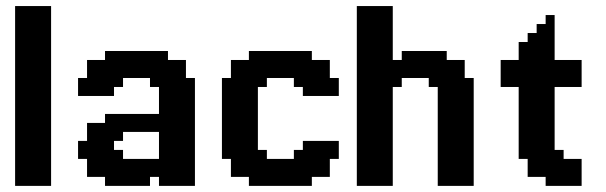

<svg xmlns="http://www.w3.org/2000/svg" viewBox="-20 -608 1981 628"><path d="M29.4 -588.2H58.8V-558.8H29.4ZM29.4 -558.8H58.8V-529.4H29.4ZM29.4 -529.4H58.8V-500H29.4ZM29.4 -500H58.8V-470.6H29.4ZM58.8 -470.6H88.2V-441.2H58.8ZM58.8 -441.2H88.2V-411.8H58.8ZM58.8 -411.8H88.2V-382.4H58.8ZM58.8 -382.4H88.2V-352.9H58.8ZM58.8 -352.9H88.2V-323.5H58.8ZM58.8 -323.5H88.2V-294.1H58.8ZM58.8 -294.1H88.2V-264.7H58.8ZM29.4 -294.1H58.8V-264.7H29.4ZM29.4 -323.5H58.8V-294.1H29.4ZM29.4 -352.9H58.8V-323.5H29.4ZM29.4 -382.4H58.8V-352.9H29.4ZM29.4 -411.8H58.8V-382.4H29.4ZM29.4 -441.2H58.8V-411.8H29.4ZM29.4 -470.6H58.8V-441.2H29.4ZM29.4 -117.6H58.8V-88.2H29.4ZM29.4 -147.1H58.8V-117.6H29.4ZM29.4 -176.5H58.8V-147.1H29.4ZM29.4 -205.9H58.8V-176.5H29.4ZM58.8 -235.3H88.2V-205.9H58.8ZM58.8 -264.7H88.2V-235.3H58.8ZM29.4 -264.7H58.8V-235.3H29.4ZM29.4 -235.3H58.8V-205.9H29.4ZM29.4 -88.2H58.8V-58.8H29.4ZM29.4 -58.8H58.8V-29.4H29.4ZM29.4 -29.4H58.8V0H29.4ZM58.8 -588.2H88.2V-558.8H58.8ZM88.2 -588.2H117.6V-558.8H88.2ZM117.6 -588.2H147.1V-558.8H117.6ZM117.6 -558.8H147.1V-529.4H117.6ZM117.6 -529.4H147.1V-500H117.6ZM117.6 -500H147.1V-470.6H117.6ZM117.6 -470.6H147.1V-441.2H117.6ZM117.6 -411.8H147.1V-382.4H117.6ZM117.6 -382.4H147.1V-352.9H117.6ZM117.6 -352.9H147.1V-323.5H117.6ZM117.6 -323.5H147.1V-294.1H117.6ZM117.6 -294.1H147.1V-264.7H117.6ZM117.6 -264.7H147.1V-235.3H117.6ZM117.6 -235.3H147.1V-205.9H117.6ZM117.6 -205.9H147.1V-176.5H117.6ZM117.6 -176.5H147.1V-147.1H117.6ZM117.6 -441.2H147.1V-411.8H117.6ZM117.6 -147.1H147.1V-117.6H117.6ZM117.6 -117.6H147.1V-88.2H117.6ZM117.6 -88.2H147.1V-58.8H117.6ZM117.6 -58.8H147.1V-29.4H117.6ZM117.6 -29.4H147.1V0H117.6ZM88.2 -29.4H117.6V0H88.2ZM58.8 -29.4H88.2V0H58.8ZM58.8 -58.8H88.2V-29.4H58.8ZM88.2 -58.8H117.6V-29.4H88.2ZM88.2 -88.2H117.6V-58.8H88.2ZM58.8 -117.6H88.2V-88.2H58.8ZM58.8 -147.1H88.2V-117.6H58.8ZM58.8 -176.5H88.2V-147.1H58.8ZM88.2 -176.5H117.6V-147.1H88.2ZM88.2 -147.1H117.6V-117.6H88.2ZM88.2 -117.6H117.6V-88.2H88.2ZM58.8 -88.2H88.2V-58.8H58.8ZM88.2 -205.9H117.6V-176.5H88.2ZM88.2 -235.3H117.6V-205.9H88.2ZM88.2 -264.7H117.6V-235.3H88.2ZM58.8 -205.9H88.2V-176.5H58.8ZM88.2 -294.1H117.6V-264.7H88.2ZM88.2 -323.5H117.6V-294.1H88.2ZM88.2 -352.9H117.6V-323.5H88.2ZM88.2 -382.4H117.6V-352.9H88.2ZM88.2 -411.8H117.6V-382.4H88.2ZM88.2 -441.2H117.6V-411.8H88.2ZM88.2 -470.6H117.6V-441.2H88.2ZM88.2 -500H117.6V-470.6H88.2ZM88.2 -529.4H117.6V-500H88.2ZM88.2 -558.8H117.6V-529.4H88.2ZM58.8 -558.8H88.2V-529.4H58.8ZM58.8 -529.4H88.2V-500H58.8ZM58.8 -500H88.2V-470.6H58.8Z M470.6 0H441.2V-29.4H470.6ZM529.4 0H500V-29.4H529.4ZM441.2 0H411.8V-29.4H441.2ZM411.8 0H382.4V-29.4H411.8ZM382.4 0H352.9V-29.4H382.4ZM352.9 0H323.5V-29.4H352.9ZM323.5 -29.4H294.1V-58.8H323.5ZM352.9 -29.4H323.5V-58.8H352.9ZM352.9 -58.8H323.5V-88.2H352.9ZM294.1 -29.4H264.7V-58.8H294.1ZM294.1 -58.8H264.7V-88.2H294.1ZM323.5 -58.8H294.1V-88.2H323.5ZM352.9 -88.2H323.5V-117.6H352.9ZM382.4 -88.2H352.9V-117.6H382.4ZM323.5 -88.2H294.1V-117.6H323.5ZM294.1 -88.2H264.7V-117.6H294.1ZM264.7 -88.2H235.3V-117.6H264.7ZM264.7 -117.6H235.3V-147.1H264.7ZM264.7 -294.1H235.3V-323.5H264.7ZM264.7 -323.5H235.3V-352.9H264.7ZM294.1 -323.5H264.7V-352.9H294.1ZM294.1 -352.9H264.7V-382.4H294.1ZM294.1 -382.4H264.7V-411.8H294.1ZM323.5 -382.4H294.1V-411.8H323.5ZM352.9 -382.4H323.5V-411.8H352.9ZM382.4 -352.9H352.9V-382.4H382.4ZM382.4 -323.5H352.9V-352.9H382.4ZM352.9 -323.5H323.5V-352.9H352.9ZM352.9 -352.9H323.5V-382.4H352.9ZM323.5 -352.9H294.1V-382.4H323.5ZM323.5 -323.5H294.1V-352.9H323.5ZM323.5 -294.1H294.1V-323.5H323.5ZM352.9 -294.1H323.5V-323.5H352.9ZM352.9 -117.6H323.5V-147.1H352.9ZM323.5 -117.6H294.1V-147.1H323.5ZM294.1 -294.1H264.7V-323.5H294.1ZM294.1 -117.6H264.7V-147.1H294.1ZM382.4 -382.4H352.9V-411.8H382.4ZM382.4 -411.8H352.9V-441.2H382.4ZM352.9 -411.8H323.5V-441.2H352.9ZM411.8 -411.8H382.4V-441.2H411.8ZM441.2 -411.8H411.8V-441.2H441.2ZM470.6 -411.8H441.2V-441.2H470.6ZM500 -411.8H470.6V-441.2H500ZM529.4 -411.8H500V-441.2H529.4ZM529.4 -382.4H500V-411.8H529.4ZM558.8 -382.4H529.4V-411.8H558.8ZM588.2 -382.4H558.8V-411.8H588.2ZM588.2 -352.9H558.8V-382.4H588.2ZM617.6 -323.5H588.2V-352.9H617.6ZM588.2 -323.5H558.8V-352.9H588.2ZM617.6 -294.1H588.2V-323.5H617.6ZM617.6 -264.7H588.2V-294.1H617.6ZM617.6 -235.3H588.2V-264.7H617.6ZM617.6 -205.9H588.2V-235.3H617.6ZM617.6 -176.5H588.2V-205.9H617.6ZM617.6 -147.1H588.2V-176.5H617.6ZM588.2 -147.1H558.8V-176.5H588.2ZM588.2 -117.6H558.8V-147.1H588.2ZM617.6 -117.6H588.2V-147.1H617.6ZM617.6 -88.2H588.2V-117.6H617.6ZM588.2 -88.2H558.8V-117.6H588.2ZM588.2 -58.8H558.8V-88.2H588.2ZM588.2 -29.4H558.8V-58.8H588.2ZM558.8 -29.4H529.4V-58.8H558.8ZM529.4 -29.4H500V-58.8H529.4ZM500 -29.4H470.6V-58.8H500ZM500 -58.8H470.6V-88.2H500ZM529.4 -88.2H500V-117.6H529.4ZM558.8 -88.2H529.4V-117.6H558.8ZM529.4 -117.6H500V-147.1H529.4ZM529.4 -147.1H500V-176.5H529.4ZM529.4 -176.5H500V-205.9H529.4ZM529.4 -205.9H500V-235.3H529.4ZM529.4 -235.3H500V-264.7H529.4ZM529.4 -264.7H500V-294.1H529.4ZM529.4 -294.1H500V-323.5H529.4ZM529.4 -323.5H500V-352.9H529.4ZM500 -323.5H470.6V-352.9H500ZM500 -352.9H470.6V-382.4H500ZM470.6 -352.9H441.2V-382.4H470.6ZM441.2 -352.9H411.8V-382.4H441.2ZM411.8 -352.9H382.4V-382.4H411.8ZM411.8 -382.4H382.4V-411.8H411.8ZM441.2 -382.4H411.8V-411.8H441.2ZM470.6 -382.4H441.2V-411.8H470.6ZM500 -382.4H470.6V-411.8H500ZM529.4 -352.9H500V-382.4H529.4ZM558.8 -352.9H529.4V-382.4H558.8ZM558.8 -323.5H529.4V-352.9H558.8ZM558.8 -294.1H529.4V-323.5H558.8ZM558.8 -264.7H529.4V-294.1H558.8ZM588.2 -264.7H558.8V-294.1H588.2ZM588.2 -294.1H558.8V-323.5H588.2ZM588.2 -235.3H558.8V-264.7H588.2ZM588.2 -205.9H558.8V-235.3H588.2ZM588.2 -176.5H558.8V-205.9H588.2ZM558.8 -176.5H529.4V-205.9H558.8ZM558.8 -205.9H529.4V-235.3H558.8ZM558.8 -235.3H529.4V-264.7H558.8ZM558.8 -147.1H529.4V-176.5H558.8ZM558.8 -117.6H529.4V-147.1H558.8ZM558.8 -58.8H529.4V-88.2H558.8ZM529.4 -58.8H500V-88.2H529.4ZM470.6 -29.4H441.2V-58.8H470.6ZM441.2 -29.4H411.8V-58.8H441.2ZM411.8 -29.4H382.4V-58.8H411.8ZM382.4 -29.4H352.9V-58.8H382.4ZM382.4 -58.8H352.9V-88.2H382.4ZM411.8 -58.8H382.4V-88.2H411.8ZM441.2 -58.8H411.8V-88.2H441.2ZM470.6 -58.8H441.2V-88.2H470.6ZM294.1 -147.1H264.7V-176.5H294.1ZM323.5 -147.1H294.1V-176.5H323.5ZM352.9 -147.1H323.5V-176.5H352.9ZM294.1 -176.5H264.7V-205.9H294.1ZM323.5 -176.5H294.1V-205.9H323.5ZM352.9 -176.5H323.5V-205.9H352.9ZM382.4 -176.5H352.9V-205.9H382.4ZM411.8 -176.5H382.4V-205.9H411.8ZM441.2 -176.5H411.8V-205.9H441.2ZM470.6 -176.5H441.2V-205.9H470.6ZM500 -176.5H470.6V-205.9H500ZM500 -205.9H470.6V-235.3H500ZM470.6 -205.9H441.2V-235.3H470.6ZM441.2 -205.9H411.8V-235.3H441.2ZM411.8 -205.9H382.4V-235.3H411.8ZM382.4 -205.9H352.9V-235.3H382.4ZM352.9 -205.9H323.5V-235.3H352.9ZM588.2 -88.2H617.6V-58.8H588.2ZM588.2 -58.8H617.6V-29.4H588.2ZM588.2 -29.4H617.6V0H588.2ZM558.8 -29.4H588.2V0H558.8ZM529.4 -29.4H558.8V0H529.4ZM352.9 -176.5H382.4V-147.1H352.9Z M823.5 -441.2H852.9V-411.8H823.5ZM852.9 -441.2H882.4V-411.8H852.9ZM794.1 -441.2H823.5V-411.8H794.1ZM882.4 -441.2H911.8V-411.8H882.4ZM911.8 -441.2H941.2V-411.8H911.8ZM941.2 -441.2H970.6V-411.8H941.2ZM970.6 -441.2H1000V-411.8H970.6ZM1000 -411.8H1029.4V-382.4H1000ZM970.6 -411.8H1000V-382.4H970.6ZM970.6 -382.4H1000V-352.9H970.6ZM1029.4 -411.8H1058.8V-382.4H1029.4ZM1029.4 -382.4H1058.8V-352.9H1029.4ZM1000 -382.4H1029.4V-352.9H1000ZM970.6 -352.9H1000V-323.5H970.6ZM941.2 -352.9H970.6V-323.5H941.2ZM1000 -352.9H1029.4V-323.5H1000ZM1029.4 -352.9H1058.8V-323.5H1029.4ZM1058.8 -352.9H1088.2V-323.5H1058.8ZM1058.8 -323.5H1088.2V-294.1H1058.8ZM1058.8 -147.1H1088.2V-117.6H1058.8ZM1058.8 -117.6H1088.2V-88.2H1058.8ZM1029.4 -117.6H1058.8V-88.2H1029.4ZM1029.4 -88.2H1058.8V-58.8H1029.4ZM1029.4 -58.8H1058.8V-29.4H1029.4ZM1000 -58.8H1029.4V-29.4H1000ZM970.6 -58.8H1000V-29.4H970.6ZM941.2 -88.2H970.6V-58.8H941.2ZM941.2 -117.6H970.6V-88.2H941.2ZM970.6 -117.6H1000V-88.2H970.6ZM970.6 -88.2H1000V-58.8H970.6ZM1000 -88.2H1029.4V-58.8H1000ZM1000 -117.6H1029.4V-88.2H1000ZM1000 -147.1H1029.4V-117.6H1000ZM970.6 -147.1H1000V-117.6H970.6ZM970.6 -323.5H1000V-294.1H970.6ZM1000 -323.5H1029.4V-294.1H1000ZM1029.4 -147.1H1058.8V-117.6H1029.4ZM1029.4 -323.5H1058.8V-294.1H1029.4ZM941.2 -58.8H970.6V-29.4H941.2ZM941.2 -29.4H970.6V0H941.2ZM970.6 -29.4H1000V0H970.6ZM911.8 -29.4H941.2V0H911.8ZM882.4 -29.4H911.8V0H882.4ZM852.9 -29.4H882.4V0H852.9ZM823.5 -29.4H852.9V0H823.5ZM794.1 -29.4H823.5V0H794.1ZM794.1 -58.8H823.5V-29.4H794.1ZM764.7 -58.8H794.1V-29.4H764.7ZM735.3 -58.8H764.7V-29.4H735.3ZM735.3 -88.2H764.7V-58.8H735.3ZM705.9 -117.6H735.3V-88.2H705.9ZM735.3 -117.6H764.7V-88.2H735.3ZM705.9 -147.1H735.3V-117.6H705.9ZM705.9 -176.5H735.3V-147.1H705.9ZM705.9 -205.9H735.3V-176.5H705.9ZM705.9 -235.3H735.3V-205.9H705.9ZM705.9 -264.7H735.3V-235.3H705.9ZM705.9 -294.1H735.3V-264.7H705.9ZM735.3 -294.1H764.7V-264.7H735.3ZM735.3 -323.5H764.7V-294.1H735.3ZM705.9 -323.5H735.3V-294.1H705.9ZM705.9 -352.9H735.3V-323.5H705.9ZM735.3 -352.9H764.7V-323.5H735.3ZM735.3 -382.4H764.7V-352.9H735.3ZM735.3 -411.8H764.7V-382.4H735.3ZM764.7 -411.8H794.1V-382.4H764.7ZM794.1 -411.8H823.5V-382.4H794.1ZM823.5 -411.8H852.9V-382.4H823.5ZM823.5 -382.4H852.9V-352.9H823.5ZM823.5 -352.9H852.9V-323.5H823.5ZM794.1 -352.9H823.5V-323.5H794.1ZM764.7 -352.9H794.1V-323.5H764.7ZM794.1 -323.5H823.5V-294.1H794.1ZM794.1 -294.1H823.5V-264.7H794.1ZM794.1 -264.7H823.5V-235.3H794.1ZM794.1 -235.3H823.5V-205.9H794.1ZM794.1 -205.9H823.5V-176.5H794.1ZM794.1 -176.5H823.5V-147.1H794.1ZM794.1 -147.1H823.5V-117.6H794.1ZM794.1 -117.6H823.5V-88.2H794.1ZM823.5 -117.6H852.9V-88.2H823.5ZM823.5 -88.2H852.9V-58.8H823.5ZM852.9 -88.2H882.4V-58.8H852.9ZM882.4 -88.2H911.8V-58.8H882.4ZM911.8 -88.2H941.2V-58.8H911.8ZM911.8 -58.8H941.2V-29.4H911.8ZM882.4 -58.8H911.8V-29.4H882.4ZM852.9 -58.8H882.4V-29.4H852.9ZM823.5 -58.8H852.9V-29.4H823.5ZM794.1 -88.2H823.5V-58.8H794.1ZM764.7 -88.2H794.1V-58.8H764.7ZM764.7 -117.6H794.1V-88.2H764.7ZM764.7 -147.1H794.1V-117.6H764.7ZM764.7 -176.5H794.1V-147.1H764.7ZM735.3 -176.5H764.7V-147.1H735.3ZM735.3 -147.1H764.7V-117.6H735.3ZM735.3 -205.9H764.7V-176.5H735.3ZM735.3 -235.3H764.7V-205.9H735.3ZM735.3 -264.7H764.7V-235.3H735.3ZM764.7 -264.7H794.1V-235.3H764.7ZM764.7 -235.3H794.1V-205.9H764.7ZM764.7 -205.9H794.1V-176.5H764.7ZM764.7 -294.1H794.1V-264.7H764.7ZM764.7 -323.5H794.1V-294.1H764.7ZM764.7 -382.4H794.1V-352.9H764.7ZM794.1 -382.4H823.5V-352.9H794.1ZM852.9 -411.8H882.4V-382.4H852.9ZM882.4 -411.8H911.8V-382.4H882.4ZM911.8 -411.8H941.2V-382.4H911.8ZM941.2 -411.8H970.6V-382.4H941.2ZM941.2 -382.4H970.6V-352.9H941.2ZM911.8 -382.4H941.2V-352.9H911.8ZM882.4 -382.4H911.8V-352.9H882.4ZM852.9 -382.4H882.4V-352.9H852.9Z M1147.1 -588.2H1176.5V-558.8H1147.1ZM1176.5 -588.2H1205.9V-558.8H1176.5ZM1205.9 -588.2H1235.3V-558.8H1205.9ZM1235.3 -588.2H1264.7V-558.8H1235.3ZM1235.3 -558.8H1264.7V-529.4H1235.3ZM1235.3 -529.4H1264.7V-500H1235.3ZM1205.9 -529.4H1235.3V-500H1205.9ZM1176.5 -529.4H1205.9V-500H1176.5ZM1176.5 -558.8H1205.9V-529.4H1176.5ZM1147.1 -558.8H1176.5V-529.4H1147.1ZM1205.9 -558.8H1235.3V-529.4H1205.9ZM1147.1 -529.4H1176.5V-500H1147.1ZM1147.1 -500H1176.5V-470.6H1147.1ZM1147.1 -470.6H1176.5V-441.2H1147.1ZM1176.5 -470.6H1205.9V-441.2H1176.5ZM1205.9 -470.6H1235.3V-441.2H1205.9ZM1235.3 -470.6H1264.7V-441.2H1235.3ZM1235.3 -500H1264.7V-470.6H1235.3ZM1205.9 -500H1235.3V-470.6H1205.9ZM1176.5 -500H1205.9V-470.6H1176.5ZM1147.1 -441.2H1176.5V-411.8H1147.1ZM1176.5 -441.2H1205.9V-411.8H1176.5ZM1205.9 -441.2H1235.3V-411.8H1205.9ZM1147.1 -382.4H1176.5V-352.9H1147.1ZM1147.1 -411.8H1176.5V-382.4H1147.1ZM1205.9 -29.4H1235.3V0H1205.9ZM1176.5 -29.4H1205.9V0H1176.5ZM1147.1 -58.8H1176.5V-29.4H1147.1ZM1147.1 -88.2H1176.5V-58.8H1147.1ZM1147.1 -29.4H1176.5V0H1147.1ZM1294.1 -441.2H1323.5V-411.8H1294.1ZM1235.3 -441.2H1264.7V-411.8H1235.3ZM1323.5 -441.2H1352.9V-411.8H1323.5ZM1352.9 -441.2H1382.4V-411.8H1352.9ZM1382.4 -441.2H1411.8V-411.8H1382.4ZM1411.8 -441.2H1441.2V-411.8H1411.8ZM1441.2 -411.8H1470.6V-382.4H1441.2ZM1411.8 -411.8H1441.2V-382.4H1411.8ZM1411.8 -382.4H1441.2V-352.9H1411.8ZM1470.6 -411.8H1500V-382.4H1470.6ZM1470.6 -382.4H1500V-352.9H1470.6ZM1441.2 -382.4H1470.6V-352.9H1441.2ZM1411.8 -352.9H1441.2V-323.5H1411.8ZM1382.4 -352.9H1411.8V-323.5H1382.4ZM1441.2 -352.9H1470.6V-323.5H1441.2ZM1470.6 -352.9H1500V-323.5H1470.6ZM1500 -352.9H1529.4V-323.5H1500ZM1500 -323.5H1529.4V-294.1H1500ZM1500 -294.1H1529.4V-264.7H1500ZM1500 -264.7H1529.4V-235.3H1500ZM1500 -235.3H1529.4V-205.9H1500ZM1500 -205.9H1529.4V-176.5H1500ZM1500 -176.5H1529.4V-147.1H1500ZM1500 -147.1H1529.4V-117.6H1500ZM1500 -117.6H1529.4V-88.2H1500ZM1470.6 -117.6H1500V-88.2H1470.6ZM1470.6 -88.2H1500V-58.8H1470.6ZM1470.6 -58.8H1500V-29.4H1470.6ZM1441.2 -58.8H1470.6V-29.4H1441.2ZM1411.8 -58.8H1441.2V-29.4H1411.8ZM1411.8 -117.6H1441.2V-88.2H1411.8ZM1411.8 -88.2H1441.2V-58.8H1411.8ZM1441.2 -88.2H1470.6V-58.8H1441.2ZM1441.2 -117.6H1470.6V-88.2H1441.2ZM1441.2 -147.1H1470.6V-117.6H1441.2ZM1411.8 -147.1H1441.2V-117.6H1411.8ZM1411.8 -176.5H1441.2V-147.1H1411.8ZM1411.8 -205.9H1441.2V-176.5H1411.8ZM1411.8 -235.3H1441.2V-205.9H1411.8ZM1411.8 -264.7H1441.2V-235.3H1411.8ZM1411.8 -294.1H1441.2V-264.7H1411.8ZM1411.8 -323.5H1441.2V-294.1H1411.8ZM1441.2 -323.5H1470.6V-294.1H1441.2ZM1441.2 -294.1H1470.6V-264.7H1441.2ZM1441.2 -264.7H1470.6V-235.3H1441.2ZM1441.2 -235.3H1470.6V-205.9H1441.2ZM1441.2 -205.9H1470.6V-176.5H1441.2ZM1441.2 -176.5H1470.6V-147.1H1441.2ZM1470.6 -147.1H1500V-117.6H1470.6ZM1470.6 -176.5H1500V-147.1H1470.6ZM1470.6 -205.9H1500V-176.5H1470.6ZM1470.6 -235.3H1500V-205.9H1470.6ZM1470.6 -264.7H1500V-235.3H1470.6ZM1470.6 -294.1H1500V-264.7H1470.6ZM1470.6 -323.5H1500V-294.1H1470.6ZM1411.8 -29.4H1441.2V0H1411.8ZM1235.3 -29.4H1264.7V0H1235.3ZM1235.3 -58.8H1264.7V-29.4H1235.3ZM1205.9 -58.8H1235.3V-29.4H1205.9ZM1176.5 -58.8H1205.9V-29.4H1176.5ZM1176.5 -294.1H1205.9V-264.7H1176.5ZM1176.5 -323.5H1205.9V-294.1H1176.5ZM1147.1 -352.9H1176.5V-323.5H1147.1ZM1176.5 -382.4H1205.9V-352.9H1176.5ZM1205.9 -411.8H1235.3V-382.4H1205.9ZM1235.3 -411.8H1264.7V-382.4H1235.3ZM1264.7 -411.8H1294.1V-382.4H1264.7ZM1264.7 -382.4H1294.1V-352.9H1264.7ZM1264.7 -352.9H1294.1V-323.5H1264.7ZM1235.3 -352.9H1264.7V-323.5H1235.3ZM1205.9 -352.9H1235.3V-323.5H1205.9ZM1235.3 -323.5H1264.7V-294.1H1235.3ZM1235.3 -294.1H1264.7V-264.7H1235.3ZM1235.3 -264.7H1264.7V-235.3H1235.3ZM1235.3 -88.2H1264.7V-58.8H1235.3ZM1205.9 -88.2H1235.3V-58.8H1205.9ZM1205.9 -294.1H1235.3V-264.7H1205.9ZM1205.9 -323.5H1235.3V-294.1H1205.9ZM1205.9 -382.4H1235.3V-352.9H1205.9ZM1235.3 -382.4H1264.7V-352.9H1235.3ZM1294.1 -411.8H1323.5V-382.4H1294.1ZM1323.5 -411.8H1352.9V-382.4H1323.5ZM1352.9 -411.8H1382.4V-382.4H1352.9ZM1382.4 -411.8H1411.8V-382.4H1382.4ZM1382.4 -382.4H1411.8V-352.9H1382.4ZM1352.9 -382.4H1382.4V-352.9H1352.9ZM1323.5 -382.4H1352.9V-352.9H1323.5ZM1294.1 -382.4H1323.5V-352.9H1294.1ZM1176.5 -411.8H1205.9V-382.4H1176.5ZM1176.5 -88.2H1205.9V-58.8H1176.5ZM1176.5 -352.9H1205.9V-323.5H1176.5ZM1147.1 -323.5H1176.5V-294.1H1147.1ZM1147.1 -294.1H1176.5V-264.7H1147.1ZM1147.1 -117.6H1176.5V-88.2H1147.1ZM1176.5 -117.6H1205.9V-88.2H1176.5ZM1205.9 -117.6H1235.3V-88.2H1205.9ZM1235.3 -117.6H1264.7V-88.2H1235.3ZM1205.9 -264.7H1235.3V-235.3H1205.9ZM1176.5 -264.7H1205.9V-235.3H1176.5ZM1147.1 -264.7H1176.5V-235.3H1147.1ZM1147.1 -235.3H1176.5V-205.9H1147.1ZM1147.1 -205.9H1176.5V-176.5H1147.1ZM1147.1 -176.5H1176.5V-147.1H1147.1ZM1176.5 -176.5H1205.9V-147.1H1176.5ZM1176.5 -147.1H1205.9V-117.6H1176.5ZM1205.9 -147.1H1235.3V-117.6H1205.9ZM1147.1 -147.1H1176.5V-117.6H1147.1ZM1235.3 -147.1H1264.7V-117.6H1235.3ZM1235.3 -176.5H1264.7V-147.1H1235.3ZM1235.3 -205.9H1264.7V-176.5H1235.3ZM1235.3 -235.3H1264.7V-205.9H1235.3ZM1205.9 -235.3H1235.3V-205.9H1205.9ZM1176.5 -235.3H1205.9V-205.9H1176.5ZM1176.5 -205.9H1205.9V-176.5H1176.5ZM1205.9 -176.5H1235.3V-147.1H1205.9ZM1205.9 -205.9H1235.3V-176.5H1205.9ZM1441.2 -29.4H1470.6V0H1441.2ZM1470.6 -29.4H1500V0H1470.6ZM1500 -29.4H1529.4V0H1500ZM1500 -58.8H1529.4V-29.4H1500ZM1500 -88.2H1529.4V-58.8H1500Z M1617.6 -411.8H1647.1V-382.4H1617.6ZM1647.1 -411.8H1676.5V-382.4H1647.1ZM1676.5 -411.8H1705.9V-382.4H1676.5ZM1705.9 -411.8H1735.3V-382.4H1705.9ZM1735.3 -411.8H1764.7V-382.4H1735.3ZM1764.7 -411.8H1794.1V-382.4H1764.7ZM1794.1 -411.8H1823.5V-382.4H1794.1ZM1823.5 -411.8H1852.9V-382.4H1823.5ZM1852.9 -411.8H1882.4V-382.4H1852.9ZM1852.9 -382.4H1882.4V-352.9H1852.9ZM1852.9 -352.9H1882.4V-323.5H1852.9ZM1823.5 -352.9H1852.9V-323.5H1823.5ZM1794.1 -352.9H1823.5V-323.5H1794.1ZM1764.7 -352.9H1794.1V-323.5H1764.7ZM1735.3 -352.9H1764.7V-323.5H1735.3ZM1705.9 -352.9H1735.3V-323.5H1705.9ZM1676.5 -352.9H1705.9V-323.5H1676.5ZM1647.1 -352.9H1676.5V-323.5H1647.1ZM1647.1 -382.4H1676.5V-352.9H1647.1ZM1617.6 -382.4H1647.1V-352.9H1617.6ZM1617.6 -352.9H1647.1V-323.5H1617.6ZM1676.5 -382.4H1705.9V-352.9H1676.5ZM1705.9 -382.4H1735.3V-352.9H1705.9ZM1735.3 -382.4H1764.7V-352.9H1735.3ZM1764.7 -382.4H1794.1V-352.9H1764.7ZM1794.1 -382.4H1823.5V-352.9H1794.1ZM1823.5 -382.4H1852.9V-352.9H1823.5ZM1676.5 -441.2H1705.9V-411.8H1676.5ZM1705.9 -441.2H1735.3V-411.8H1705.9ZM1735.3 -441.2H1764.7V-411.8H1735.3ZM1764.7 -441.2H1794.1V-411.8H1764.7ZM1735.3 -470.6H1764.7V-441.2H1735.3ZM1705.9 -470.6H1735.3V-441.2H1705.9ZM1764.7 -470.6H1794.1V-441.2H1764.7ZM1764.7 -529.4H1794.1V-500H1764.7ZM1764.7 -500H1794.1V-470.6H1764.7ZM1735.3 -500H1764.7V-470.6H1735.3ZM1764.7 -558.8H1794.1V-529.4H1764.7ZM1735.3 -529.4H1764.7V-500H1735.3ZM1705.9 -500H1735.3V-470.6H1705.9ZM1676.5 -470.6H1705.9V-441.2H1676.5ZM1676.5 -323.5H1705.9V-294.1H1676.5ZM1676.5 -294.1H1705.9V-264.7H1676.5ZM1676.5 -264.7H1705.9V-235.3H1676.5ZM1676.5 -235.3H1705.9V-205.9H1676.5ZM1705.9 -235.3H1735.3V-205.9H1705.9ZM1705.9 -205.9H1735.3V-176.5H1705.9ZM1735.3 -235.3H1764.7V-205.9H1735.3ZM1735.3 -264.7H1764.7V-235.3H1735.3ZM1764.7 -264.7H1794.1V-235.3H1764.7ZM1764.7 -294.1H1794.1V-264.7H1764.7ZM1735.3 -323.5H1764.7V-294.1H1735.3ZM1705.9 -323.5H1735.3V-294.1H1705.9ZM1705.9 -294.1H1735.3V-264.7H1705.9ZM1705.9 -264.7H1735.3V-235.3H1705.9ZM1735.3 -294.1H1764.7V-264.7H1735.3ZM1764.7 -323.5H1794.1V-294.1H1764.7ZM1764.7 -235.3H1794.1V-205.9H1764.7ZM1764.7 -205.9H1794.1V-176.5H1764.7ZM1735.3 -205.9H1764.7V-176.5H1735.3ZM1735.3 -176.5H1764.7V-147.1H1735.3ZM1705.9 -176.5H1735.3V-147.1H1705.9ZM1676.5 -205.9H1705.9V-176.5H1676.5ZM1676.5 -176.5H1705.9V-147.1H1676.5ZM1764.7 -176.5H1794.1V-147.1H1764.7ZM1676.5 -147.1H1705.9V-117.6H1676.5ZM1705.9 -147.1H1735.3V-117.6H1705.9ZM1705.9 -117.6H1735.3V-88.2H1705.9ZM1735.3 -117.6H1764.7V-88.2H1735.3ZM1764.7 -117.6H1794.1V-88.2H1764.7ZM1764.7 -147.1H1794.1V-117.6H1764.7ZM1735.3 -147.1H1764.7V-117.6H1735.3ZM1676.5 -117.6H1705.9V-88.2H1676.5ZM1764.7 -88.2H1794.1V-58.8H1764.7ZM1794.1 -88.2H1823.5V-58.8H1794.1ZM1794.1 -117.6H1823.5V-88.2H1794.1ZM1735.3 -88.2H1764.7V-58.8H1735.3ZM1705.9 -88.2H1735.3V-58.8H1705.9ZM1705.9 -58.8H1735.3V-29.4H1705.9ZM1735.3 -58.8H1764.7V-29.4H1735.3ZM1764.7 -58.8H1794.1V-29.4H1764.7ZM1794.1 -58.8H1823.5V-29.4H1794.1ZM1823.5 -58.8H1852.9V-29.4H1823.5ZM1823.5 -88.2H1852.9V-58.8H1823.5ZM1852.9 -88.2H1882.4V-58.8H1852.9ZM1852.9 -58.8H1882.4V-29.4H1852.9ZM1823.5 -29.4H1852.9V0H1823.5ZM1794.1 -29.4H1823.5V0H1794.1ZM1764.7 -29.4H1794.1V0H1764.7ZM1852.9 -29.4H1882.4V0H1852.9Z"/></svg>

Font: Jersey 20
Style: Regular
Weight: 400
Designer: Sarah Cadigan-Fried
Version: Version 1.000; ttfautohint (v1.8.4.7-5d5b)